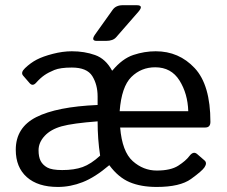

<svg xmlns="http://www.w3.org/2000/svg" viewBox="-20 -721 884 749"><path d="M357.4 -561.5Q333 -561.5 351.6 -587.4L419.4 -682.6Q432.1 -700.7 459 -700.7H513.2Q542 -700.7 520 -675.3L433.1 -575.7Q420.9 -561.5 393.6 -561.5ZM41.5 -136.7Q41.5 -223.6 121.6 -264.2Q201.7 -304.7 360.8 -311.5V-344.7Q360.8 -390.6 340.1 -424.1Q319.3 -457.5 260.3 -457.5Q215.3 -457.5 192.1 -448Q168.9 -438.5 153.3 -427.7Q137.7 -417 120.6 -397.9Q107.4 -383.3 95.7 -396.5L70.3 -425.8Q59.6 -438 77.6 -455.1Q99.6 -476.1 123.5 -488.5Q147.5 -501 186.3 -511Q225.1 -521 260.3 -521Q309.6 -521 350.8 -506.3Q392.1 -491.7 417 -445.8H418.5Q457 -492.2 500.2 -506.6Q543.5 -521 587.4 -521Q678.2 -521 739.5 -455.3Q800.8 -389.6 800.8 -245.6Q800.8 -223.6 780.8 -223.6H448.7Q456.5 -129.4 497.8 -92.5Q539.1 -55.7 591.3 -55.7Q646 -55.7 675.5 -74.7Q705.1 -93.8 718.8 -112.3Q734.4 -132.8 749 -120.1L777.8 -95.2Q789.1 -85.4 777.8 -68.4Q768.6 -54.2 725.3 -22.9Q682.1 8.3 591.3 8.3Q529.8 8.3 485.8 -10.3Q441.9 -28.8 406.7 -76.2H405.8Q350.6 -29.3 302.7 -10.5Q254.9 8.3 205.6 8.3Q127.9 8.3 84.7 -30Q41.5 -68.4 41.5 -136.7ZM130.4 -134.8Q130.4 -109.4 138.4 -93.5Q146.5 -77.6 164.3 -67.6Q182.1 -57.6 222.7 -57.6Q269.5 -57.6 302.2 -69.3Q335 -81.1 370.6 -113.8Q360.8 -178.2 360.8 -247.6Q263.2 -240.2 220.5 -228.3Q177.7 -216.3 154.1 -190.7Q130.4 -165 130.4 -134.8ZM446.8 -287.1H714.4Q712.4 -355.5 680.2 -407Q647.9 -458.5 585.4 -458.5Q530.8 -458.5 492.4 -420.7Q454.1 -382.8 446.8 -287.1Z"/></svg>

Font: Istok
Style: Regular
Weight: 500
Designer: Andrey V. Panov
Foundry: Andrey V. Panov
Version: Version 1.0.3